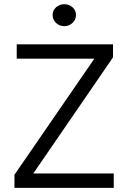

<svg xmlns="http://www.w3.org/2000/svg" viewBox="-20 -916 620 936"><path d="M50.5 0V-64L440 -630H61.5V-700H531V-636.5L142.5 -70.5H534.5V0ZM293.5 -788.5Q270 -788.5 253.2 -804.2Q236.5 -820 236.5 -842.5Q236.5 -865.5 253.5 -880.5Q270.5 -895.5 293.5 -895.5Q316.5 -895.5 333.5 -880.5Q350.5 -865.5 350.5 -842.5Q350.5 -820 333.5 -804.2Q316.5 -788.5 293.5 -788.5Z"/></svg>

Font: Geologica Roman ExtraLight
Style: Regular
Weight: 250
Designer: Sindre Bremnes, Frode Helland
Foundry: Monokrom Skriftforlag AS
Version: Version 1.010;gftools[0.9.28]